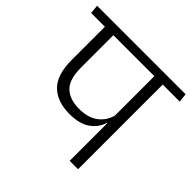

<svg xmlns="http://www.w3.org/2000/svg" viewBox="-180 -784 938 938"><g transform="rotate(45 289.0 -315.0)"><path d="M480 -600.5H422V0H480ZM364.5 -585H597.5L592.5 -630.5H360ZM-14.5 -585H559.5L554.5 -630.5H-19ZM260 -161Q328.5 -161 367.5 -188.8Q406.5 -216.5 419.5 -259.5H426.5L423 -315.5Q410 -267 373 -239.5Q336 -212 274.5 -212Q209.5 -212 174.2 -246Q139 -280 139 -361V-600H80.5V-355.5Q80.5 -253.5 127.2 -207.2Q174 -161 260 -161Z"/></g></svg>

Font: Anek Devanagari Light
Style: Regular
Weight: 300
Designer: Kailash Malviya (Devanagari) & Yesha Goshar (Latin)
Foundry: Ek Type
Version: Version 1.003